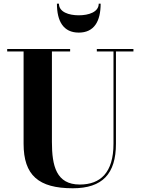

<svg xmlns="http://www.w3.org/2000/svg" viewBox="-20 -1019 774 1054"><path d="M303.5 -999H292.5C292.5 -903 327.5 -840 412.5 -840C497.5 -840 532.5 -903 532.5 -999H522C522 -952.5 466.5 -935 412.5 -935C358.5 -935 303.5 -952.5 303.5 -999ZM19.5 -750V-736.5H109.5V-230C109.5 -57 191.5 14.5 379.5 14.5C542.5 14.5 616.5 -65 616.5 -230V-736.5H712.5V-750H511.5V-736.5H603V-230C603 -70.5 530.5 -6 418 -6C289 -6 265 -108 265 -240V-736.5H365V-750Z"/></svg>

Font: Bodoni* 16pt
Style: Bold
Weight: 700
Version: Version 2.3